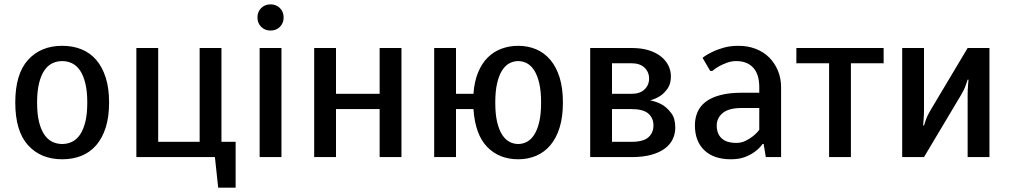

<svg xmlns="http://www.w3.org/2000/svg" viewBox="-20 -720 4630 880"><path d="M480 -250Q480 -184 464.5 -135.5Q449 -87 421 -54.5Q393 -22 353.5 -6Q314 10 265 10Q167 10 108.5 -54.5Q50 -119 50 -250Q50 -381 108.5 -445.5Q167 -510 265 -510Q314 -510 353.5 -494Q393 -478 421 -445.5Q449 -413 464.5 -364.5Q480 -316 480 -250ZM380 -250Q380 -302 371 -338.5Q362 -375 346.5 -397.5Q331 -420 310 -430Q289 -440 265 -440Q241 -440 220 -430Q199 -420 183.5 -397.5Q168 -375 159 -338.5Q150 -302 150 -250Q150 -197 159 -161Q168 -125 183.5 -102.5Q199 -80 220 -70Q241 -60 265 -60Q289 -60 310 -70Q331 -80 346.5 -102.5Q362 -125 371 -161Q380 -197 380 -250Z M605 0V-500H705V-70H895V-500H995V-70H1060V140H980L965 0Z M1270 -500V0H1170V-500ZM1280 -640Q1280 -614 1263 -597Q1246 -580 1220 -580Q1194 -580 1177 -597Q1160 -614 1160 -640Q1160 -666 1177 -683Q1194 -700 1220 -700Q1246 -700 1263 -683Q1280 -666 1280 -640Z M1820 0H1720V-220H1520V0H1420V-500H1520V-290H1720V-500H1820Z M2560 -250Q2560 -184 2545 -135.5Q2530 -87 2502.5 -54.5Q2475 -22 2437.5 -6Q2400 10 2355 10Q2268 10 2213 -46.5Q2158 -103 2150 -220H2070V0H1970V-500H2070V-290H2150Q2154 -346 2171 -387.5Q2188 -429 2215 -456Q2242 -483 2278 -496.5Q2314 -510 2355 -510Q2400 -510 2437.5 -494Q2475 -478 2502.5 -445.5Q2530 -413 2545 -364.5Q2560 -316 2560 -250ZM2460 -250Q2460 -302 2451.5 -338.5Q2443 -375 2428.5 -397.5Q2414 -420 2395 -430Q2376 -440 2355 -440Q2334 -440 2315 -430Q2296 -420 2281.5 -397.5Q2267 -375 2258.5 -338.5Q2250 -302 2250 -250Q2250 -197 2258.5 -161Q2267 -125 2281.5 -102.5Q2296 -80 2315 -70Q2334 -60 2355 -60Q2376 -60 2395 -70Q2414 -80 2428.5 -102.5Q2443 -125 2451.5 -161Q2460 -197 2460 -250Z M2960 -260Q2991 -254 3017 -239Q3039 -225 3057 -201Q3075 -177 3075 -135Q3075 -107 3063.5 -82.5Q3052 -58 3027.5 -39.5Q3003 -21 2965 -10.5Q2927 0 2875 0H2685V-500H2875Q2920 -500 2953.5 -489.5Q2987 -479 3009.5 -461Q3032 -443 3043.5 -419.5Q3055 -396 3055 -370Q3055 -336 3040 -314.5Q3025 -293 3007 -281Q2986 -267 2960 -260ZM2785 -430V-290H2875Q2913 -290 2934 -310Q2955 -330 2955 -360Q2955 -390 2934 -410Q2913 -430 2875 -430ZM2785 -220V-70H2875Q2928 -70 2951.5 -90.5Q2975 -111 2975 -145Q2975 -179 2951.5 -199.5Q2928 -220 2875 -220Z M3460 -320Q3460 -380 3432 -410Q3404 -440 3355 -440Q3332 -440 3312 -432.5Q3292 -425 3277 -417Q3259 -407 3245 -395H3235L3200 -455Q3219 -470 3245 -482Q3267 -493 3297 -501.5Q3327 -510 3365 -510Q3408 -510 3444 -496Q3480 -482 3505.5 -456.5Q3531 -431 3545.5 -396Q3560 -361 3560 -320V0H3490L3480 -60H3475Q3461 -40 3440 -25Q3422 -11 3395 -0.5Q3368 10 3330 10Q3251 10 3208 -31.5Q3165 -73 3165 -145Q3165 -179 3177 -206.5Q3189 -234 3214.5 -253.5Q3240 -273 3281 -284Q3322 -295 3380 -295H3460ZM3460 -225H3380Q3320 -225 3292.5 -202Q3265 -179 3265 -145Q3265 -107 3287.5 -86Q3310 -65 3355 -65Q3378 -65 3397 -74.5Q3416 -84 3430 -95Q3447 -108 3460 -125Z M4030 -430H3880V0H3780V-430H3630V-500H4030Z M4215 0H4115V-500H4215V-215Q4215 -204 4214.5 -192Q4214 -180 4213 -169Q4212 -157 4211 -145H4215Q4219 -157 4223 -169Q4231 -192 4245 -215L4415 -500H4515V0H4415V-285Q4415 -296 4415.5 -308Q4416 -320 4417 -331Q4418 -343 4419 -355H4415Q4411 -343 4407 -331Q4399 -308 4385 -285Z"/></svg>

Font: Scada
Style: Regular
Weight: 400
Designer: Jovanny Lemonad
Foundry: Jovanny Lemonad
Version: Version 3.005; ttfautohint (v0.91) -l 8 -r 50 -G 200 -x 0 -w